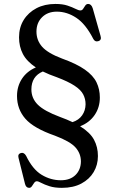

<svg xmlns="http://www.w3.org/2000/svg" viewBox="-20 -732 579 948"><path d="M162 163Q154 163 148.5 171.2Q143 179.5 137.5 187.5Q132 195.5 124 195.5Q108.5 195.5 103.5 176L71.5 47.5Q66.5 28.5 83 23.5Q98.5 19 109 37.5Q141 104 185.5 131Q230 158 280.5 158Q326.5 158 352.8 132Q379 106 379.5 65.5Q379.5 26.5 353.2 -3.5Q327 -33.5 251.5 -62Q146.5 -98.5 105.2 -145.8Q64 -193 64 -258Q64 -305.5 88.2 -342.8Q112.5 -380 157 -399Q112 -429 93 -465.5Q74 -502 74 -547.5Q74 -596.5 97 -633.5Q120 -670.5 160.2 -691.5Q200.5 -712.5 253.5 -712.5Q289 -712.5 313 -704.5Q337 -696.5 352.5 -688.5Q368 -680.5 377 -680.5Q385.5 -680.5 390.5 -688.5Q395.5 -696.5 401 -704.5Q406.5 -712.5 415.5 -712.5Q431 -712.5 438 -690.5L476.5 -554.5Q483 -533.5 464.5 -528.5Q448.5 -524 440 -541Q402.5 -614 356.5 -644.2Q310.5 -674.5 260.5 -674.5Q215.5 -674.5 187.8 -647Q160 -619.5 160 -576Q160 -533 188 -501.2Q216 -469.5 286 -443Q358.5 -417 399.2 -388.2Q440 -359.5 456.5 -325.5Q473 -291.5 473 -250.5Q473 -201.5 447.2 -164Q421.5 -126.5 375.5 -108.5Q425 -78 444.2 -42Q463.5 -6 463.5 38.5Q463.5 82 442.5 117.5Q421.5 153 381.8 174.2Q342 195.5 285.5 195.5Q249.5 195.5 224.5 187.5Q199.5 179.5 184.2 171.2Q169 163 162 163ZM276.5 -154.5Q311 -142 338 -129Q369 -139 385.5 -162.5Q402 -186 402.5 -217Q402.5 -244 390.5 -266.5Q378.5 -289 347.5 -309.2Q316.5 -329.5 261 -350.5Q222 -364 191.5 -379Q135 -355 135 -290.5Q135 -246.5 166.8 -215Q198.5 -183.5 276.5 -154.5Z"/></svg>

Font: Fraunces 72pt S050
Style: Regular
Weight: 400
Version: Version 1.000; ttfautohint (v1.8.3)